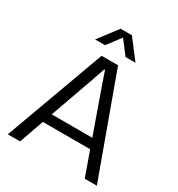

<svg xmlns="http://www.w3.org/2000/svg" viewBox="-215 -1078 1132 1218"><g transform="rotate(30 351.5 -469.0)"><path d="M291.6 -729H412L677.6 0H588.7L386.7 -569.9L355.3 -662H349L317.6 -569.9L114.9 0H25.3ZM181.9 -249H521L533.9 -179.3H169ZM310.3 -937.9H392.9L500 -798.1H427L351.6 -897L276.9 -798.1H203.9Z"/></g></svg>

Font: Mona Sans VF XLt
Style: Regular
Weight: 200
Designer: Deni Anggara
Foundry: GitHub
Version: Version 2.000;Glyphs 3.2.3 (3260)